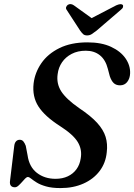

<svg xmlns="http://www.w3.org/2000/svg" viewBox="-20 -923 667 954"><path d="M281 11.5Q237.5 11.5 208.8 3.2Q180 -5 162.5 -16Q145 -27 135 -35.2Q125 -43.5 118.5 -43.5Q112.5 -43.5 105 -35.8Q97.5 -28 88.8 -18Q80 -8 71.2 -0.2Q62.5 7.5 54 7.5Q41 7.5 34.5 0.2Q28 -7 29.5 -22L50.5 -196Q52 -212 59.2 -220.2Q66.5 -228.5 78 -228.5Q89 -228.5 95.8 -220.8Q102.5 -213 108 -198.5L117 -151.5Q125 -94 163.2 -64.2Q201.5 -34.5 256 -34.5Q290.5 -34.5 317 -47Q343.5 -59.5 360 -82.2Q376.5 -105 381 -135.5Q389 -179.5 366.5 -217Q344 -254.5 277.5 -297Q202.5 -345 171 -394Q139.5 -443 147 -508.5Q153.5 -562.5 185.5 -609Q217.5 -655.5 275.2 -684Q333 -712.5 414.5 -712.5Q484.5 -712.5 532 -690.2Q579.5 -668 603.8 -632.8Q628 -597.5 626.5 -558.5Q625.5 -533 612.2 -516Q599 -499 576.5 -499Q557 -499 545.2 -510Q533.5 -521 525.5 -544.5L516 -580.5Q504.5 -626 476.2 -648.5Q448 -671 406.5 -671Q366 -671 336 -655.2Q306 -639.5 288.2 -613.5Q270.5 -587.5 266.5 -555Q259.5 -508 284.2 -469.2Q309 -430.5 373 -386Q431.5 -347 462.8 -312.5Q494 -278 504.8 -242.8Q515.5 -207.5 510.5 -167Q505.5 -113.5 475 -73.2Q444.5 -33 394.5 -10.8Q344.5 11.5 281 11.5ZM456 -818 347 -896.5Q331 -907.5 317 -899Q311.5 -895 308.8 -888Q306 -881 311.5 -873.5L378.5 -770.5Q386 -760 393 -753.5Q400 -747 413 -747Q425.5 -747 435.8 -753.5Q446 -760 459.5 -770.5L579.5 -873.5Q589.5 -881 591.2 -888Q593 -895 589.5 -899Q585 -903 577 -902.2Q569 -901.5 557.5 -896.5L406.5 -818Z"/></svg>

Font: Fraunces Medium
Style: Italic
Weight: 500
Italic angle: -16°
Version: Version 1.000;[b76b70a41]